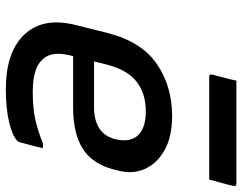

<svg xmlns="http://www.w3.org/2000/svg" viewBox="-104 -696 811 642"><g transform="rotate(90 301.0 -374.5)"><path d="M367 -545Q437 -545 482 -519.5Q527 -494 545 -452.5Q563 -411 549 -361L545 -345Q526 -277 475.5 -245.5Q425 -214 339 -214H167L166 -209Q148 -143 178 -112Q207 -79 287 -79Q341 -79 379 -87.5Q417 -96 459 -113H475Q471 -94 465.5 -74.5Q460 -55 455 -35Q454 -31 450 -27Q434 -11 388 0Q342 11 278 11Q153 11 94.5 -51.5Q36 -114 63 -222L90 -330Q119 -443 193.5 -494Q268 -545 367 -545ZM351 -457Q293 -457 253 -426.5Q213 -396 195 -325L185 -284H339Q381 -284 408.5 -301.5Q436 -319 445 -356Q457 -406 430 -433Q419 -444 399.5 -450.5Q380 -457 351 -457ZM249 -760H592Q604 -760 601 -749Q596 -727 590.5 -708.5Q585 -690 580 -669H237Q226 -669 229 -680Q234 -701 239.5 -720Q245 -739 249 -760Z"/></g></svg>

Font: Recursive Mn Lnr St Med
Style: Italic
Weight: 500
Italic angle: -15°
Monospace: yes
Version: Version 1.079;hotconv 1.0.112;makeotfexe 2.5.65598; ttfautoh